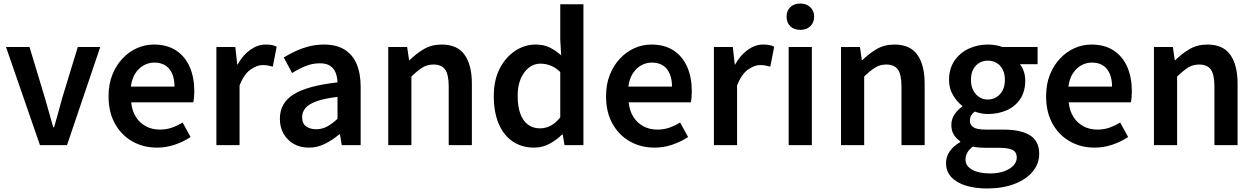

<svg xmlns="http://www.w3.org/2000/svg" viewBox="-20 -821 7096 1086"><path d="M206 0 14 -555H147L234 -267Q246 -227 257.5 -184.5Q269 -142 281 -101H286Q298 -142 309.5 -184.5Q321 -227 332 -267L420 -555H547L359 0Z M868 14Q791 14 729 -21Q667 -56 630.5 -121Q594 -186 594 -277Q594 -345 615.5 -398.5Q637 -452 673.5 -490.5Q710 -529 755.5 -549Q801 -569 850 -569Q925 -569 976 -535.5Q1027 -502 1053 -442.5Q1079 -383 1079 -305Q1079 -286 1077.5 -269.5Q1076 -253 1073 -242H722Q727 -193 749 -159Q771 -125 805.5 -106.5Q840 -88 885 -88Q920 -88 951 -98.5Q982 -109 1013 -128L1058 -46Q1019 -20 970 -3Q921 14 868 14ZM720 -331H967Q967 -394 938 -430.5Q909 -467 852 -467Q821 -467 793 -451.5Q765 -436 745.5 -406Q726 -376 720 -331Z M1204 0V-555H1311L1322 -456H1324Q1354 -510 1396 -539.5Q1438 -569 1482 -569Q1504 -569 1518.5 -566Q1533 -563 1545 -557L1523 -444Q1508 -448 1495.5 -450.5Q1483 -453 1465 -453Q1433 -453 1396.5 -427Q1360 -401 1335 -338V0Z M1727 14Q1678 14 1641.5 -7Q1605 -28 1584 -64.5Q1563 -101 1563 -149Q1563 -239 1641 -287.5Q1719 -336 1889 -355Q1888 -385 1878.5 -409.5Q1869 -434 1847.5 -448.5Q1826 -463 1789 -463Q1747 -463 1708 -447Q1669 -431 1632 -408L1585 -496Q1616 -515 1651.5 -531.5Q1687 -548 1727.5 -558.5Q1768 -569 1812 -569Q1882 -569 1928 -541Q1974 -513 1997 -459.5Q2020 -406 2020 -329V0H1913L1903 -61H1899Q1862 -30 1819 -8Q1776 14 1727 14ZM1769 -90Q1802 -90 1830.5 -105.5Q1859 -121 1889 -149V-273Q1814 -264 1770 -248Q1726 -232 1707.5 -209.5Q1689 -187 1689 -159Q1689 -122 1711.5 -106Q1734 -90 1769 -90Z M2176 0V-555H2283L2294 -480H2296Q2333 -517 2377 -543Q2421 -569 2478 -569Q2567 -569 2608 -511Q2649 -453 2649 -348V0H2518V-331Q2518 -400 2497.5 -428Q2477 -456 2432 -456Q2396 -456 2368.5 -438.5Q2341 -421 2307 -388V0Z M3001 14Q2932 14 2880.5 -20.5Q2829 -55 2801 -120.5Q2773 -186 2773 -277Q2773 -368 2806.5 -433Q2840 -498 2894 -533.5Q2948 -569 3009 -569Q3056 -569 3089 -552.5Q3122 -536 3154 -508L3149 -597V-797H3280V0H3173L3163 -60H3159Q3128 -29 3087.5 -7.5Q3047 14 3001 14ZM3034 -95Q3066 -95 3094 -109.5Q3122 -124 3149 -157V-414Q3121 -440 3093 -450.5Q3065 -461 3036 -461Q3002 -461 2973 -439.5Q2944 -418 2926 -377.5Q2908 -337 2908 -279Q2908 -219 2923 -178Q2938 -137 2966.5 -116Q2995 -95 3034 -95Z M3682 14Q3605 14 3543 -21Q3481 -56 3444.5 -121Q3408 -186 3408 -277Q3408 -345 3429.5 -398.5Q3451 -452 3487.5 -490.5Q3524 -529 3569.5 -549Q3615 -569 3664 -569Q3739 -569 3790 -535.5Q3841 -502 3867 -442.5Q3893 -383 3893 -305Q3893 -286 3891.5 -269.5Q3890 -253 3887 -242H3536Q3541 -193 3563 -159Q3585 -125 3619.5 -106.5Q3654 -88 3699 -88Q3734 -88 3765 -98.5Q3796 -109 3827 -128L3872 -46Q3833 -20 3784 -3Q3735 14 3682 14ZM3534 -331H3781Q3781 -394 3752 -430.5Q3723 -467 3666 -467Q3635 -467 3607 -451.5Q3579 -436 3559.5 -406Q3540 -376 3534 -331Z M4018 0V-555H4125L4136 -456H4138Q4168 -510 4210 -539.5Q4252 -569 4296 -569Q4318 -569 4332.5 -566Q4347 -563 4359 -557L4337 -444Q4322 -448 4309.5 -450.5Q4297 -453 4279 -453Q4247 -453 4210.5 -427Q4174 -401 4149 -338V0Z M4441 0V-555H4572V0ZM4507 -652Q4471 -652 4450 -672.5Q4429 -693 4429 -727Q4429 -760 4450 -780.5Q4471 -801 4507 -801Q4541 -801 4563 -780.5Q4585 -760 4585 -727Q4585 -693 4563 -672.5Q4541 -652 4507 -652Z M4737 0V-555H4844L4855 -480H4857Q4894 -517 4938 -543Q4982 -569 5039 -569Q5128 -569 5169 -511Q5210 -453 5210 -348V0H5079V-331Q5079 -400 5058.5 -428Q5038 -456 4993 -456Q4957 -456 4929.5 -438.5Q4902 -421 4868 -388V0Z M5562 245Q5496 245 5443.5 229Q5391 213 5361 181Q5331 149 5331 101Q5331 66 5351.5 35.5Q5372 5 5411 -17V-22Q5390 -36 5375.5 -58.5Q5361 -81 5361 -115Q5361 -147 5379.5 -174.5Q5398 -202 5423 -218V-222Q5394 -244 5371 -282Q5348 -320 5348 -369Q5348 -433 5379 -478Q5410 -523 5460 -546Q5510 -569 5567 -569Q5592 -569 5613 -565Q5634 -561 5650 -555H5849V-458H5749Q5762 -442 5770.5 -418Q5779 -394 5779 -365Q5779 -304 5751 -261.5Q5723 -219 5674.5 -197.5Q5626 -176 5567 -176Q5551 -176 5531.5 -179.5Q5512 -183 5493 -190Q5481 -180 5473.5 -168Q5466 -156 5466 -137Q5466 -115 5485.5 -101.5Q5505 -88 5556 -88H5655Q5754 -88 5806 -55.5Q5858 -23 5858 49Q5858 104 5822 148.5Q5786 193 5719 219Q5652 245 5562 245ZM5567 -258Q5594 -258 5616 -271.5Q5638 -285 5651 -309.5Q5664 -334 5664 -369Q5664 -404 5651 -428.5Q5638 -453 5616.5 -465.5Q5595 -478 5567 -478Q5541 -478 5519.5 -465.5Q5498 -453 5485 -429Q5472 -405 5472 -369Q5472 -334 5485 -309.5Q5498 -285 5519.5 -271.5Q5541 -258 5567 -258ZM5581 160Q5627 160 5660.5 147.5Q5694 135 5712.5 115Q5731 95 5731 71Q5731 38 5706 26.5Q5681 15 5634 15H5558Q5536 15 5517.5 13.5Q5499 12 5483 8Q5461 24 5451 43Q5441 62 5441 81Q5441 118 5479 139Q5517 160 5581 160Z M6171 14Q6094 14 6032 -21Q5970 -56 5933.5 -121Q5897 -186 5897 -277Q5897 -345 5918.5 -398.5Q5940 -452 5976.5 -490.5Q6013 -529 6058.5 -549Q6104 -569 6153 -569Q6228 -569 6279 -535.5Q6330 -502 6356 -442.5Q6382 -383 6382 -305Q6382 -286 6380.5 -269.5Q6379 -253 6376 -242H6025Q6030 -193 6052 -159Q6074 -125 6108.5 -106.5Q6143 -88 6188 -88Q6223 -88 6254 -98.5Q6285 -109 6316 -128L6361 -46Q6322 -20 6273 -3Q6224 14 6171 14ZM6023 -331H6270Q6270 -394 6241 -430.5Q6212 -467 6155 -467Q6124 -467 6096 -451.5Q6068 -436 6048.5 -406Q6029 -376 6023 -331Z M6507 0V-555H6614L6625 -480H6627Q6664 -517 6708 -543Q6752 -569 6809 -569Q6898 -569 6939 -511Q6980 -453 6980 -348V0H6849V-331Q6849 -400 6828.5 -428Q6808 -456 6763 -456Q6727 -456 6699.5 -438.5Q6672 -421 6638 -388V0Z"/></svg>

Font: Noto Sans SC Thin SemiBold
Style: Regular
Weight: 600
Version: Version 2.004-H2;hotconv 1.0.118;makeotfexe 2.5.65603